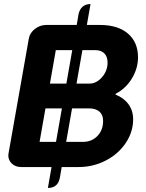

<svg xmlns="http://www.w3.org/2000/svg" viewBox="-20 -823 717 946"><path d="M636 -235Q636 -173 599.5 -118.5Q563 -64 501 -32Q439 0 368 0H284L275 52Q266 103 216 103L234 0H84Q57 0 39 -16.5Q21 -33 21 -57Q21 -64 22 -67L122 -633Q127 -661 152 -680.5Q177 -700 208 -700H358L367 -753Q372 -777 387 -790Q402 -803 426 -803L408 -700H473Q561 -700 610.5 -657.5Q660 -615 660 -541Q660 -486 630 -436.5Q600 -387 550 -361L549 -357Q590 -341 613 -309.5Q636 -278 636 -235ZM226 -411H307L336 -576H255ZM510 -515Q510 -544 494 -560Q478 -576 449 -576H386L357 -411H420Q455 -411 482.5 -442.5Q510 -474 510 -515ZM256 -124 285 -289H204L175 -124ZM488 -227Q488 -257 470 -273Q452 -289 418 -289H335L306 -124H389Q432 -124 460 -153Q488 -182 488 -227Z"/></svg>

Font: K2D ExtraBold
Style: Italic
Weight: 800
Italic angle: -10°
Designer: Katatrad Aksorn Co.,Ltd.
Foundry: Cadson Demak Co.,Ltd.
Version: Version 1.000; ttfautohint (v1.6)